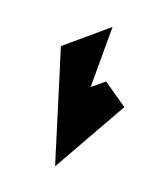

<svg xmlns="http://www.w3.org/2000/svg" viewBox="-104 -784 572 668"><g transform="rotate(20 181.5 -450.0)"><path d="M53 -588 177 -188 333 -464 243 -526 199 -490V-712Z"/></g></svg>

Font: bitstorm
Style: suext
Weight: 400
Version: Version 0.2